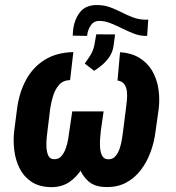

<svg xmlns="http://www.w3.org/2000/svg" viewBox="-20 -750 715 781"><path d="M571.3 -669.9H583L578.6 -604H570.3Q545.9 -604.5 521.7 -614.3Q497.6 -624 474.6 -635.5Q451.7 -647 428.7 -656Q405.8 -665 382.3 -665Q361.3 -664.6 350.1 -647.9Q338.9 -631.3 335.4 -612.8L334.5 -604L275.9 -605L276.9 -622.6Q280.8 -668 304.4 -699.2Q328.1 -730.5 377 -729.5Q403.8 -729 427.5 -720.5Q451.2 -711.9 473.9 -700.2Q496.6 -688.5 520.5 -679.4Q544.4 -670.4 571.3 -669.9ZM362.8 -461.9 324.7 -491.7Q337.4 -508.3 347.9 -525.6Q358.4 -543 363.3 -564L371.6 -610.4L448.2 -609.9L441.4 -560.5Q438 -538.6 426 -520.3Q414.1 -502 397.2 -487.3Q380.4 -472.7 362.8 -461.9ZM278.3 -538.1 265.1 -424.3Q236.3 -423.3 220.2 -404.8Q204.1 -386.2 196 -359.9Q188 -333.5 184.6 -311L172.9 -215.8Q171.9 -206.5 169.9 -188.7Q168 -170.9 168.9 -151.6Q169.9 -132.3 176 -117.9Q182.1 -103.5 198.2 -102.5Q216.8 -101.1 228.8 -114Q240.7 -127 247.6 -146.5Q254.4 -166 257.6 -185.8Q260.7 -205.6 262.2 -217.8L273.9 -296.9H375L362.8 -218.3Q357.9 -181.6 346.4 -141.4Q335 -101.1 314.2 -65.9Q293.5 -30.8 261.7 -9.3Q230 12.2 184.6 11.2Q138.2 9.8 107.7 -10.7Q77.1 -31.2 60.3 -64.2Q43.5 -97.2 38.3 -137Q33.2 -176.8 37.6 -216.3L49.8 -310.5Q58.6 -375.5 86.7 -426.5Q114.7 -477.5 162.6 -507.1Q210.4 -536.6 278.3 -538.1ZM458 -422.4 468.3 -537.6Q514.2 -534.7 546.6 -514.9Q579.1 -495.1 598.1 -463.4Q617.2 -431.6 623.8 -392.3Q630.4 -353 626 -310.5L612.8 -216.3Q607.9 -174.3 593 -133.1Q578.1 -91.8 553 -58.6Q527.8 -25.4 491.5 -6.3Q455.1 12.7 406.2 10.7Q363.3 9.3 338.1 -13.9Q313 -37.1 300.8 -72Q288.6 -106.9 286.6 -146Q284.7 -185.1 288.1 -218.3L299.8 -296.9H401.4L390.1 -217.8Q389.2 -207.5 387.5 -189.2Q385.7 -170.9 387 -150.9Q388.2 -130.9 395.3 -116.9Q402.3 -103 418.9 -102.1Q437.5 -101.1 449 -114Q460.4 -127 466.8 -146Q473.1 -165 476.1 -184.3Q479 -203.6 480.5 -215.8L492.7 -311.5Q494.6 -325.7 496.3 -343.5Q498 -361.3 496.1 -378.4Q494.1 -395.5 485.4 -407.7Q476.6 -419.9 458 -422.4Z"/></svg>

Font: Roboto Condensed
Style: Bold Italic
Weight: 700
Italic angle: -12°
Designer: Christian Robertson
Foundry: Google
Version: Version 3.0